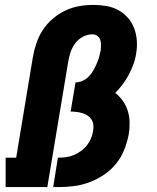

<svg xmlns="http://www.w3.org/2000/svg" viewBox="-20 -763 640 783"><path d="M3 0V-120H46L114 -530Q119 -559 128.5 -587Q138 -615 154.5 -640.5Q171 -666 195 -686.5Q219 -707 246.5 -720Q274 -733 303 -738Q332 -743 360 -743Q387 -743 413.5 -738.5Q440 -734 462 -722Q484 -710 501 -691Q518 -672 527 -648Q536 -624 538 -597.5Q540 -571 535 -544Q532 -522 524 -500.5Q516 -479 505.5 -459Q495 -439 480.5 -419.5Q466 -400 450 -384Q468 -370 481 -351.5Q494 -333 501 -311Q508 -289 508.5 -264Q509 -239 505 -215Q499 -184 487 -153Q475 -122 453.5 -95.5Q432 -69 403.5 -50Q375 -31 344 -19.5Q313 -8 281 -4Q249 0 217 0H197L216 -120H217Q233 -120 249 -122Q265 -124 280.5 -130.5Q296 -137 310 -147Q324 -157 334.5 -170.5Q345 -184 351.5 -199.5Q358 -215 360 -231Q362 -243 360.5 -255Q359 -267 352.5 -276.5Q346 -286 336.5 -292Q327 -298 316 -301.5Q305 -305 292.5 -306.5Q280 -308 268 -308L288 -427Q303 -427 317 -433.5Q331 -440 342 -451Q353 -462 360.5 -475.5Q368 -489 374 -502.5Q380 -516 384 -530Q388 -544 391 -559Q392 -570 392 -581Q392 -592 388.5 -601.5Q385 -611 376.5 -617Q368 -623 357 -623Q337 -623 318 -613Q299 -603 286.5 -586Q274 -569 267.5 -549.5Q261 -530 258 -510L173 0Z"/></svg>

Font: Iosevka Slab HvExObl
Style: Regular
Weight: 900
Width: 7
Italic angle: -9°
Monospace: yes
Designer: Belleve Invis
Foundry: Belleve Invis
Version: Version 11.1.1; ttfautohint (v1.8.3)